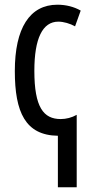

<svg xmlns="http://www.w3.org/2000/svg" viewBox="-20 -567 389 816"><path d="M224 -547C106 -547 43 -447 43 -265C43 -90 88 8 226 10V229H306V-79C285 -67 261 -61 238 -61C165 -61 126 -111 126 -266C126 -404 161 -475 228 -475C250 -475 278 -467 299 -455L323 -522C295 -538 261 -547 224 -547Z"/></svg>

Font: Noto Sans UI Condensed
Style: Regular
Weight: 400
Width: 3
Designer: Monotype Design Team
Foundry: Monotype Imaging Inc.
Version: Version 1.901